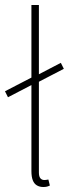

<svg xmlns="http://www.w3.org/2000/svg" viewBox="-20 -742 290 770"><path d="M12 -352 0 -376 116 -436 128 -440 224 -490 236 -466 128 -410 116 -406ZM154 8Q139 8 128 1.5Q117 -5 111.5 -19Q106 -33 106 -56V-722H136V-50Q136 -34 142 -27Q148 -20 158 -20Q161 -20 164.5 -20.5Q168 -21 174 -22L180 2Q174 5 168 6.5Q162 8 154 8Z"/></svg>

Font: Source Sans 3 VF
Style: Regular
Weight: 200
Designer: Paul D. Hunt
Foundry: Adobe
Version: Version 3.046;hotconv 1.0.118;makeotfexe 2.5.65603